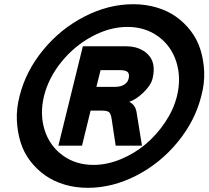

<svg xmlns="http://www.w3.org/2000/svg" viewBox="-20 -860 1000 920"><path d="M596.2 -482.9Q601.6 -504.4 592.3 -514.2Q583 -523.9 555.2 -523.9H461.9L441.9 -443.8H529.8Q560.1 -443.8 576.4 -455.3Q592.8 -466.8 596.2 -482.9ZM634.8 -319.8 660.2 -162.1H534.2L515.1 -289.1Q511.7 -313.5 503.4 -321.8Q495.1 -330.1 466.8 -330.1H414.1L373 -162.1H259.8L377 -638.2H583Q651.4 -638.2 690.2 -597.9Q729 -557.6 710.9 -482.9Q702.6 -450.7 667 -416.5Q631.3 -382.3 599.1 -372.1Q629.4 -357.9 634.8 -319.8ZM828.1 -399.9Q849.1 -486.8 825 -563.2Q800.8 -639.6 738.3 -685.3Q675.8 -731 590.8 -731Q505.9 -731 420.9 -685.3Q335.9 -639.6 274.2 -563.2Q212.4 -486.8 190.9 -399.9Q169.9 -313 193.8 -237.1Q217.8 -161.1 280.3 -115.5Q342.8 -69.8 428.2 -69.8Q492.2 -69.8 558.1 -96.9Q624 -124 677.5 -168.9Q731 -213.9 771.5 -274.4Q812 -335 828.1 -399.9ZM944.8 -400.9Q915 -281.2 831.8 -179.7Q748.5 -78.1 633.8 -19Q519 40 400.9 40Q341.3 40 288.6 24.2Q235.8 8.3 195.6 -20.3Q155.3 -48.8 124.5 -89.1Q93.8 -129.4 78.6 -178.5Q63.5 -227.5 60.8 -283.9Q58.1 -340.3 74.2 -400.9Q104 -520 187.3 -621.1Q270.5 -722.2 385.3 -781Q500 -839.8 618.2 -839.8Q677.7 -839.8 730.5 -824.2Q783.2 -808.6 823.5 -780Q863.8 -751.5 894.5 -711.2Q925.3 -670.9 940.4 -622.3Q955.6 -573.7 958.3 -517.6Q960.9 -461.4 944.8 -400.9Z"/></svg>

Font: Sinkin Sans 800 Black Italic
Style: Regular
Weight: 900
Italic angle: -112°
Designer: Keith Bates
Foundry: K-Type
Version: Sinkin Sans (version 1.0)  by Keith Bates   •   © 2014   www